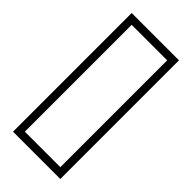

<svg xmlns="http://www.w3.org/2000/svg" viewBox="-215 -714 762 762"><g transform="rotate(45 166.0 -333.0)"><path d="M33.2 0V-666H298.8V0ZM66.4 -33.2H265.6V-632.8H66.4Z"/></g></svg>

Font: Crimson Text
Style: Bold
Weight: 700
Designer: Sebastian Kosch
Foundry: Sebastian Kosch
Version: Version 1.100